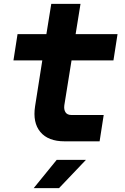

<svg xmlns="http://www.w3.org/2000/svg" viewBox="-20 -725 640 985"><path d="M311 0Q227 0 187 -48Q147 -96 160 -180L197 -415H49L70 -550H218L243 -705H393L368 -550H583L562 -415H347L310 -185Q307 -163 316 -149Q325 -135 347 -135H512L491 0ZM153 240 271 95H421L283 240Z"/></svg>

Font: JetBrains Mono NL ExtraBold
Style: Italic
Weight: 800
Italic angle: -9°
Monospace: yes
Designer: Philipp Nurullin, Konstantin Bulenkov
Foundry: JetBrains
Version: Version 2.305; ttfautohint (v1.8.4.7-5d5b)